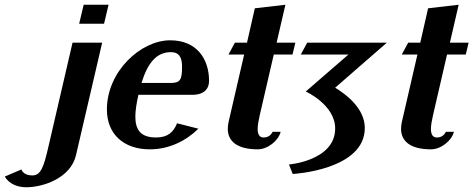

<svg xmlns="http://www.w3.org/2000/svg" viewBox="-164 -620 1997 810"><path d="M-74 95 -144 125C-125 156 -91 170 -53 170C17 170 135 132 157 33L267 -440H142L40 0C21 82 9 120 -27 120C-46 120 -65 115 -74 95ZM189 -600 170 -520H275L294 -600Z M287 -158C287 -54 358 10 468 10C550 10 621 -26 673 -77L583 -100C568 -63 545 -40 494 -40C430 -40 407 -72 407 -128C407 -154 412 -185 420 -220H647C698 -220 718 -246 718 -279C718 -369 668 -450 554 -450C430 -450 287 -319 287 -158ZM433 -270C458 -351 494 -400 557 -400C593 -400 604 -376 604 -339C604 -284 597 -270 556 -270Z M932 -135 991 -390H1070L1082 -440H1003L1040 -600L911 -585L878 -440H827L800 -390H866L800 -104C798 -94 797 -85 797 -76C797 -27 833 10 923 10C966 10 1011 -27 1020 -64H986C978 -47 964 -40 948 -40C930 -40 923 -54 923 -76C923 -92 927 -113 932 -135Z M1055 74 1071 114C1071 114 1375 98 1375 -80C1375 -163 1296 -222 1250 -250L1468 -440H1132L1105 -390H1306L1126 -234C1126 -234 1250 -178 1250 -78C1250 58 1055 74 1055 74Z M1663 -135 1722 -390H1801L1813 -440H1734L1771 -600L1642 -585L1609 -440H1558L1531 -390H1597L1531 -104C1529 -94 1528 -85 1528 -76C1528 -27 1564 10 1654 10C1697 10 1742 -27 1751 -64H1717C1709 -47 1695 -40 1679 -40C1661 -40 1654 -54 1654 -76C1654 -92 1658 -113 1663 -135Z"/></svg>

Font: Pfennig
Style: BoldItalic
Weight: 700
Italic angle: -13°
Version: Version 20100423